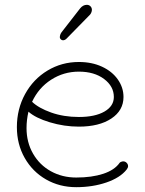

<svg xmlns="http://www.w3.org/2000/svg" viewBox="-20 -767 601 796"><path d="M511 -78Q511 -72 505 -64Q478 -30 421 -10.5Q364 9 296 9Q227 9 171 -23Q115 -55 82.5 -112Q50 -169 50 -240Q50 -315 84 -377Q118 -439 177 -474.5Q236 -510 307 -510Q361 -510 403 -490.5Q445 -471 468.5 -437.5Q492 -404 492 -365Q492 -309 441.5 -275.5Q391 -242 307 -242Q246 -242 186.5 -260Q127 -278 98 -304Q90 -270 90 -236Q90 -177 117 -130Q144 -83 191 -57Q238 -31 296 -31Q361 -31 408 -46.5Q455 -62 476 -92Q477 -94 482 -96Q487 -98 491 -98Q499 -98 505 -92Q511 -86 511 -78ZM113 -345Q140 -319 192 -300.5Q244 -282 307 -282Q374 -282 413 -304.5Q452 -327 452 -365Q452 -409 411.5 -439.5Q371 -470 307 -470Q244 -470 192 -436.5Q140 -403 113 -345ZM228 -612Q228 -623 235 -633L312 -732Q324 -747 340 -747Q349 -747 355 -741Q361 -735 361 -726Q361 -721 358.5 -715Q356 -709 353 -706L256 -607Q249 -600 241 -600Q236 -600 232 -604Q228 -608 228 -612Z"/></svg>

Font: Tsukimi Rounded Light
Style: Regular
Weight: 300
Designer: Takashi Funayama
Foundry: Takashi Funayama
Version: Version 1.032; ttfautohint (v1.8.3)